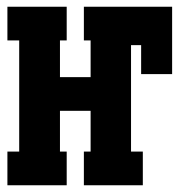

<svg xmlns="http://www.w3.org/2000/svg" viewBox="-20 -550 540 570"><path d="M2 0V-100H37V-430H2V-530H178V-430H158V-321H249V-430H229V-530H491V-330H399V-416H369V-100H404V0H229V-100H249V-221H158V-100H178V0Z"/></svg>

Font: Iosevka Slab Heavy
Style: Regular
Weight: 900
Monospace: yes
Designer: Belleve Invis
Foundry: Belleve Invis
Version: Version 11.1.0; ttfautohint (v1.8.3)